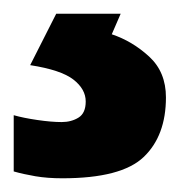

<svg xmlns="http://www.w3.org/2000/svg" viewBox="-38 -20 263 280"><path d="M204 122Q204 178 171.5 209Q139 240 53 240Q31 240 13.5 237Q-4 234 -18 230V148Q-4 152 16.5 155Q37 158 52 158Q66 158 76.5 151.5Q87 145 87 128Q87 110 69 96Q51 82 6 75L44 0H138L125 30Q155 40 179.5 62.5Q204 85 204 122Z"/></svg>

Font: Noto Sans Thaana
Style: Bold
Weight: 700
Designer: David Williams
Foundry: Google Inc.
Version: Version 3.001; ttfautohint (v1.8.4.7-5d5b)